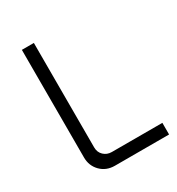

<svg xmlns="http://www.w3.org/2000/svg" viewBox="-168 -808 845 915"><g transform="rotate(-30 254.5 -350.0)"><path d="M197 0Q150 0 119.5 -31Q89 -62 89 -108V-700H155V-125Q155 -98 173 -81Q191 -64 217 -64H495V0Z"/></g></svg>

Font: SUSE Light
Style: Regular
Weight: 300
Designer: Rene Bieder
Foundry: SUSE
Version: Version 1.000